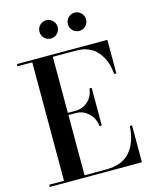

<svg xmlns="http://www.w3.org/2000/svg" viewBox="-137 -1044 897 1132"><g transform="rotate(-15 311.0 -477.5)"><path d="M390.8 -859.8Q374.5 -876 374.5 -899Q374.5 -922 390.8 -938.5Q407 -955 430 -955Q453 -955 469.2 -938.5Q485.5 -922 485.5 -899Q485.5 -876 469.2 -859.8Q453 -843.5 430 -843.5Q407 -843.5 390.8 -859.8ZM217.2 -859.8Q201 -876 201 -899Q201 -922 217.2 -938.5Q233.5 -955 256.5 -955Q279.5 -955 295.8 -938.5Q312 -922 312 -899Q312 -876 295.8 -859.8Q279.5 -843.5 256.5 -843.5Q233.5 -843.5 217.2 -859.8ZM399.5 -270.5Q394 -319.5 361.2 -350.2Q328.5 -381 285 -381H239V-13.5H370Q468.5 -13.5 517.2 -69.2Q566 -125 572 -225H585.5V0H23.5V-13.5H113.5V-736.5H23.5V-750H575.5V-545H562Q556 -630 510 -683.2Q464 -736.5 380 -736.5H239V-394.5H285Q329 -394.5 361.5 -423Q394 -451.5 399.5 -500.5H413V-270.5Z"/></g></svg>

Font: Bodoni* 16pt Medium
Style: Regular
Weight: 500
Version: Version 2.3